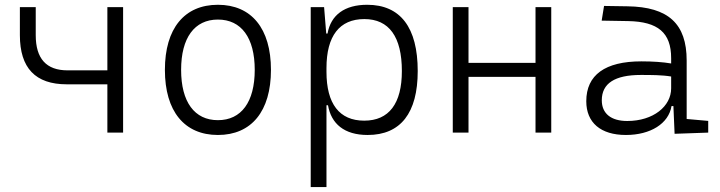

<svg xmlns="http://www.w3.org/2000/svg" viewBox="-20 -547 2970 792"><path d="M255.4 -199.2H422.9V0H487.8V-517.6H422.9V-256.8H258.8C170.9 -256.8 127.4 -305.2 127.4 -401.9V-517.6H62V-401.9C62 -266.6 126 -199.2 255.4 -199.2Z M878.9 9.8C1017.1 9.8 1097.7 -87.9 1097.7 -258.8C1097.7 -429.7 1017.1 -527.3 878.9 -527.3C740.7 -527.3 660.2 -429.7 660.2 -258.8C660.2 -87.9 740.7 9.8 878.9 9.8ZM878.9 -51.3C782.2 -51.3 727.1 -126.5 727.1 -258.8C727.1 -391.1 782.2 -466.3 878.9 -466.3C975.6 -466.3 1030.8 -391.1 1030.8 -258.8C1030.8 -126.5 975.6 -51.3 878.9 -51.3Z M1261.7 224.6H1326.7V-112.8H1333C1346.2 -36.6 1399.9 9.8 1496.6 9.8C1632.3 9.8 1703.1 -80.6 1703.1 -253.9C1703.1 -433.6 1631.8 -527.3 1494.6 -527.3C1402.3 -527.3 1344.7 -485.8 1331.1 -408.7H1325.7L1316.9 -517.6H1261.7ZM1326.7 -251V-266.1C1326.7 -398.9 1380.4 -468.3 1482.9 -468.3C1585 -468.3 1637.7 -395 1637.7 -253.9C1637.7 -119.6 1584.5 -49.3 1482.4 -49.3C1379.9 -49.3 1326.7 -118.7 1326.7 -251Z M2189 0H2253.9V-517.6H2189V-287.6H1912.6V-517.6H1847.7V0H1912.6V-230H2189Z M2762.7 4.9 2901.4 0V-48.3L2812.5 -56.2V-297.4C2812.5 -448.7 2737.3 -518.6 2568.4 -521L2471.7 -522.5L2461.9 -461.9L2571.8 -460C2693.8 -457.5 2748.5 -412.6 2748.5 -307.1V-285.2C2714.8 -291 2671.9 -293.9 2625.5 -293.9C2476.1 -293.9 2398.4 -237.8 2398.4 -129.4C2398.4 -41 2458 9.8 2562 9.8C2663.1 9.8 2738.3 -37.1 2750 -109.4H2757.8ZM2748.5 -231.4V-182.6C2748.5 -108.9 2675.3 -47.9 2567.4 -47.9C2500.5 -47.9 2462.4 -78.6 2462.4 -133.3C2462.4 -203.1 2516.1 -237.8 2623.5 -237.8C2664.1 -237.8 2710.4 -237.8 2748.5 -231.4Z"/></svg>

Font: Cascadia Code PL Light
Style: Regular
Weight: 300
Monospace: yes
Designer: Aaron Bell
Foundry: Saja Typeworks
Version: Version 2404.023